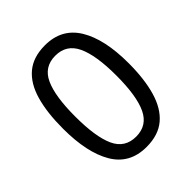

<svg xmlns="http://www.w3.org/2000/svg" viewBox="-204 -848 981 981"><g transform="rotate(-45 286.0 -357.5)"><path d="M523 -358Q523 -243 499 -160.5Q475 -78 423 -34Q371 10 285 10Q164 10 106.5 -87.5Q49 -185 49 -358Q49 -474 72.5 -556Q96 -638 148 -681.5Q200 -725 285 -725Q405 -725 464 -628.5Q523 -532 523 -358ZM137 -358Q137 -211 170.5 -138Q204 -65 285 -65Q365 -65 399.5 -137.5Q434 -210 434 -358Q434 -504 399.5 -577Q365 -650 285 -650Q204 -650 170.5 -577Q137 -504 137 -358Z"/></g></svg>

Font: Noto Sans Lydian
Style: Regular
Weight: 400
Designer: Monotype Design Team
Foundry: Monotype Imaging Inc.
Version: Version 2.002; ttfautohint (v1.8.4.7-5d5b)